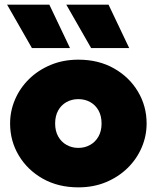

<svg xmlns="http://www.w3.org/2000/svg" viewBox="-20 -792 675 827"><path d="M317.5 15Q230.5 15 164.2 -22.5Q98 -60 60.8 -122.5Q23.5 -185 23.5 -260Q23.5 -314 44.8 -363.5Q66 -413 105.2 -451.5Q144.5 -490 198.5 -512.5Q252.5 -535 317.5 -535Q404.5 -535 470.8 -497.5Q537 -460 574.2 -397.5Q611.5 -335 611.5 -260Q611.5 -206 590.2 -156.5Q569 -107 529.8 -68.5Q490.5 -30 436.8 -7.5Q383 15 317.5 15ZM317.5 -155Q345.5 -155 368.2 -167.8Q391 -180.5 404.2 -204Q417.5 -227.5 417.5 -260Q417.5 -292.5 404.5 -316Q391.5 -339.5 368.8 -352.2Q346 -365 317.5 -365Q289 -365 266.2 -352.2Q243.5 -339.5 230.5 -316Q217.5 -292.5 217.5 -260Q217.5 -227.5 230.8 -204Q244 -180.5 266.8 -167.8Q289.5 -155 317.5 -155ZM372.5 -585 265.5 -772H447.5L536.5 -585ZM117.5 -585 10.5 -772H192.5L281.5 -585Z"/></svg>

Font: Geologica Cursive Black
Style: Regular
Weight: 900
Designer: Sindre Bremnes, Frode Helland
Foundry: Monokrom Skriftforlag AS
Version: Version 1.010;gftools[0.9.28]